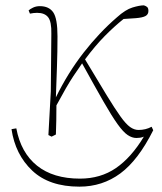

<svg xmlns="http://www.w3.org/2000/svg" viewBox="-20 -503 606 718"><path d="M173 8 161 2 170 -161 172 -377Q173 -422 160 -438.5Q147 -455 119 -455Q106 -455 92 -452L87 -464Q92 -469 103.5 -474.5Q115 -480 129 -480Q163 -480 179 -457Q195 -434 195 -367Q195 -310 193 -253Q191 -196 189 -139Q234 -231 292.5 -306Q351 -381 417 -438Q449 -467 475.5 -475Q502 -483 518 -483Q525 -481 530 -477Q535 -473 535 -462Q535 -449 524 -443Q513 -437 487 -435L442 -432Q407 -404 371.5 -368Q336 -332 298 -281Q347 -199 378.5 -147.5Q410 -96 430.5 -67.5Q451 -39 466.5 -28Q482 -17 498 -17Q525 -17 547 -29L553 -16Q497 96 430 145.5Q363 195 277 195Q164 195 100.5 135Q37 75 23 -20L41 -23Q58 68 118.5 116.5Q179 165 279 165Q356 165 413.5 125.5Q471 86 518 8Q511 11 504 12Q497 13 490 13Q474 13 457.5 2Q441 -9 419.5 -39Q398 -69 366.5 -124Q335 -179 287 -266Q268 -239 254.5 -218.5Q241 -198 226.5 -173Q212 -148 191 -109Q191 -81 190.5 -53Q190 -25 189 0Z"/></svg>

Font: Source Serif 4 ExtraLight
Style: Regular
Weight: 200
Designer: Frank Grießhammer
Foundry: Adobe
Version: Version 4.005;hotconv 1.1.0;makeotfexe 2.6.0